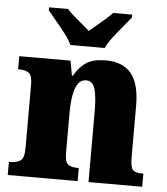

<svg xmlns="http://www.w3.org/2000/svg" viewBox="-54 -814 750 862"><g transform="rotate(5 321.0 -383.0)"><path d="M13 0V-59H17Q49 -59 65.5 -71Q82 -83 82 -127V-413Q82 -454 67 -465.5Q52 -477 22 -477H18V-536H249L261 -470H266Q283 -503 314.5 -527Q346 -551 408 -551Q483 -551 521.5 -505.5Q560 -460 560 -359V-129Q560 -83 571.5 -71Q583 -59 615 -59H619V0H377V-320Q377 -384 367 -419Q357 -454 327 -454Q303 -454 289.5 -433Q276 -412 270.5 -377.5Q265 -343 265 -303V-124Q265 -82 279 -70.5Q293 -59 324 -59H328V0ZM242 -606Q232 -629 211.5 -655.5Q191 -682 169 -708Q147 -734 132 -753V-766H218Q227 -755 246 -738.5Q265 -722 285 -705Q305 -688 319 -676Q333 -688 353.5 -705Q374 -722 392.5 -738.5Q411 -755 421 -766H507V-753Q492 -734 470 -708Q448 -682 427.5 -655.5Q407 -629 397 -606Z"/></g></svg>

Font: Noto Serif SemiCondensed Black
Style: Regular
Weight: 900
Width: 4
Designer: Monotype Design Team
Foundry: Monotype Imaging Inc.
Version: Version 2.014; ttfautohint (v1.8.4.7-5d5b)